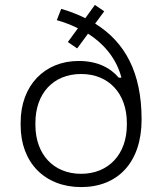

<svg xmlns="http://www.w3.org/2000/svg" viewBox="-20 -747 654 781"><path d="M310 14C459 14 556 -86 556 -261C556 -453 488 -576 367 -651L404 -701L366 -727L327 -673C297 -688 264 -701 229 -711L211 -665C243 -656 271 -645 297 -632L256 -576L294 -550L338 -610C412 -563 456 -500 474 -431H463C429 -471 377 -499 300 -499C161 -499 64 -399 64 -249V-237C64 -86 162 14 310 14ZM124 -239V-247C124 -366 196 -446 310 -446C423 -446 496 -366 496 -247V-239C496 -120 422 -40 310 -40C197 -40 124 -120 124 -239Z"/></svg>

Font: Meta Space Light
Style: Regular
Weight: 300
Designer: Meta Pool / Florian Karsten
Foundry: Meta Pool / Florian Karsten
Version: Version 2.000;Glyphs 3.1.1 (3137)